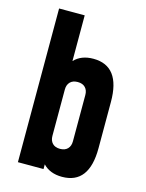

<svg xmlns="http://www.w3.org/2000/svg" viewBox="-115 -821 689 905"><g transform="rotate(15 229.0 -368.5)"><path d="M277 -563Q409 -563 409 -388V-162Q409 13 277 13Q218 13 184 -23V0H59V-750H184V-527Q218 -563 277 -563ZM284 -162V-388Q284 -411 271 -424.5Q258 -438 234 -438Q210 -438 197 -424.5Q184 -411 184 -388V-162Q184 -139 197 -125.5Q210 -112 234 -112Q258 -112 271 -125.5Q284 -139 284 -162Z"/></g></svg>

Font: Mohave Bold
Style: Regular
Weight: 700
Designer: Gumpita Rahayu
Foundry: Tokotype
Version: Version 2.002;PS 002.002;hotconv 1.0.88;makeotf.lib2.5.64775